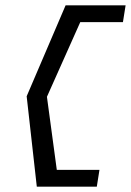

<svg xmlns="http://www.w3.org/2000/svg" viewBox="-20 -630 491 720"><path d="M80 -269 118 70H343L353 7H193L156 -267L281 -547H441L451 -610H226Z"/></svg>

Font: Charger Sport
Style: LitExtObl
Weight: 300
Designer: Jasper
Foundry: Cannot Into Space Fonts
Version: Version 1.1